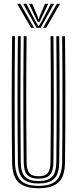

<svg xmlns="http://www.w3.org/2000/svg" viewBox="-20 -992 409 1019"><path d="M184.8 7.2Q113.5 7.2 79.2 -23.8Q45 -54.8 44.2 -131.5Q43.2 -202.2 42.8 -283.9Q42.2 -365.5 42.2 -452.8Q42.2 -540 42.8 -628.1Q43.2 -716.2 44.2 -800H59.5Q58.8 -723 58.2 -636.5Q57.8 -550 57.8 -461.1Q57.8 -372.2 58.2 -288.2Q58.8 -204.2 59.5 -132.5Q60.5 -65.2 89 -35.4Q117.5 -5.5 184.8 -5.5Q252 -5.5 280.4 -35.4Q308.8 -65.2 309.8 -132.5Q310.5 -203 311 -284.5Q311.5 -366 311.5 -453.2Q311.5 -540.5 311.1 -628.6Q310.8 -716.8 309.8 -800H325Q326.2 -697.8 326.8 -583.5Q327.2 -469.2 326.9 -353.8Q326.5 -238.2 325 -131.5Q324.2 -54.2 289.9 -23.5Q255.5 7.2 184.8 7.2ZM184.8 -18.2Q128.5 -18.2 102 -43.4Q75.5 -68.5 75 -131.5Q74 -209.8 73.5 -291.8Q73 -373.8 73 -458.2Q73 -542.8 73.5 -628.5Q74 -714.2 75 -800H90.2Q89.5 -719.2 88.9 -633.5Q88.2 -547.8 88.4 -461.2Q88.5 -374.8 89 -291.4Q89.5 -208 90.2 -132Q91 -76.2 113.2 -53.6Q135.5 -31 184.8 -31Q234 -31 256.1 -53.5Q278.2 -76 279 -132Q279.8 -207.5 280.2 -290Q280.8 -372.5 280.8 -458.2Q280.8 -544 280.2 -630.4Q279.8 -716.8 279 -800H294.2Q295.2 -718.2 295.8 -632.5Q296.2 -546.8 296.2 -460.6Q296.2 -374.5 295.8 -291.4Q295.2 -208.2 294.2 -131.5Q293.8 -69 267.6 -43.6Q241.5 -18.2 184.8 -18.2ZM184.8 -43.8Q143.5 -43.8 124.9 -63.4Q106.2 -83 105.8 -132.5Q104.5 -226.2 104.1 -338.6Q103.8 -451 104 -569.5Q104.2 -688 105.8 -800H121Q120.2 -719.8 119.8 -639.4Q119.2 -559 119.2 -476.8Q119.2 -394.5 119.8 -308.9Q120.2 -223.2 121.2 -132.5Q121.8 -90.5 136 -73.5Q150.2 -56.5 184.8 -56.5Q219.2 -56.5 233.4 -73.5Q247.5 -90.5 248 -132.5Q249.5 -258 249.9 -368.5Q250.2 -479 249.8 -584.5Q249.2 -690 248.2 -800H263.5Q264.5 -723.5 265 -637.2Q265.5 -551 265.5 -462.5Q265.5 -374 265 -289.6Q264.5 -205.2 263.5 -132.5Q263 -82.5 244.2 -63.1Q225.5 -43.8 184.8 -43.8ZM71 -972H87.5L160.8 -844.5H144.8ZM103 -972H119.8L169.2 -877.5L182.5 -855.2H187.2L200.5 -877.5L250 -972H266.8L195.5 -844.5H174ZM134.2 -972H151.2L179.5 -904.8L183.5 -889.8H186.2L190.2 -904.8L219 -972H235.8L199 -895L189.5 -874.5H180.2L170.5 -895ZM282.2 -972H298.8L224.8 -844.5H209Z"/></svg>

Font: Big Shoulders Inline Display Thin Medium
Style: Regular
Weight: 500
Version: Version 2.002